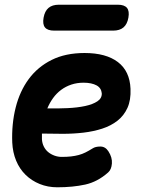

<svg xmlns="http://www.w3.org/2000/svg" viewBox="-20 -785 640 815"><path d="M440 -143Q457 -117 455 -91Q453 -65 439 -53Q394 -13 341.5 -1.5Q289 10 223 10Q183 10 148.5 -4Q114 -18 88.5 -43Q63 -68 48.5 -103Q34 -138 32 -180Q29 -259 46.5 -328.5Q64 -398 102 -449.5Q140 -501 199 -530.5Q258 -560 339 -560Q430 -560 480.5 -521.5Q531 -483 534 -408Q536 -360 521 -327Q506 -294 478.5 -272.5Q451 -251 414 -239Q377 -227 334.5 -222Q292 -217 246.5 -217Q201 -217 158 -218V-194Q159 -177 166 -163Q173 -149 184.5 -139.5Q196 -130 211 -124.5Q226 -119 242 -119Q265 -119 282 -121Q299 -123 314 -127Q329 -131 343 -138Q357 -145 373 -155Q385 -163 406 -163Q427 -163 440 -143ZM181 -325Q225 -324 267 -326Q309 -328 341.5 -335Q374 -342 393.5 -355Q413 -368 412 -389Q411 -400 405.5 -408.5Q400 -417 390 -422.5Q380 -428 366 -431Q352 -434 335 -434Q307 -434 283 -426Q259 -418 239.5 -403.5Q220 -389 205.5 -369Q191 -349 181 -325ZM210 -655Q182 -655 171 -668.5Q160 -682 165 -710Q170 -738 186 -751.5Q202 -765 230 -765H480Q508 -765 519 -751.5Q530 -738 525 -710Q520 -682 504 -668.5Q488 -655 460 -655Z"/></svg>

Font: Maple Mono ExtraBold
Style: Italic
Weight: 800
Italic angle: -10°
Monospace: yes
Designer: subframe7536
Version: Version 7.200